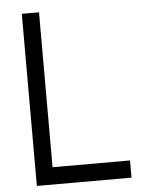

<svg xmlns="http://www.w3.org/2000/svg" viewBox="-55 -845 671 889"><g transform="rotate(-5 280.0 -400.0)"><path d="M80 0H520V-80H160V-800H80Z"/></g></svg>

Font: Gauge
Style: Regular
Weight: 400
Designer: Daniel Pimley
Foundry: Daniel Pimley
Version: Version 1.004;PS 001.001;hotconv 1.0.56